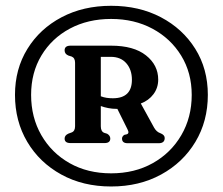

<svg xmlns="http://www.w3.org/2000/svg" viewBox="-20 -784 788 679"><path d="M373 -124.5Q273.5 -124.5 196.8 -166.8Q120 -209 76.5 -282.2Q33 -355.5 33 -448.5Q33 -540 77 -611.2Q121 -682.5 197.8 -723Q274.5 -763.5 373 -763.5Q472 -763.5 549 -723Q626 -682.5 670.5 -611.5Q715 -540.5 715 -448.5Q715 -355.5 671 -282.2Q627 -209 549.8 -166.8Q472.5 -124.5 373 -124.5ZM373 -171Q456 -171 520.2 -207Q584.5 -243 621.2 -306Q658 -369 658 -448.5Q658 -526.5 620.8 -587.2Q583.5 -648 519.2 -682.5Q455 -717 373 -717Q291 -717 227 -682.8Q163 -648.5 126.5 -587.8Q90 -527 90 -448.5Q90 -369 126.2 -306Q162.5 -243 226.2 -207Q290 -171 373 -171ZM539.5 -502.5Q539.5 -473.5 522.8 -451Q506 -428.5 478 -418L525 -332.5Q533.5 -317.5 547 -313Q562.5 -307 562.5 -296Q562.5 -277.5 541 -277.5H431.5Q411.5 -277.5 411.5 -294Q411.5 -301.5 419.5 -307L428 -309Q438.5 -312 431 -326.5L395 -399H392Q377 -399 362.8 -401.8Q348.5 -404.5 336.5 -409V-337.5Q336.5 -319.5 348 -314.5L359 -311Q370 -304.5 370 -294Q370 -278 349.5 -278H229.5Q208.5 -278 208.5 -294Q208.5 -305.5 222 -311.5L233 -315.5Q245.5 -320 245.5 -337.5V-562Q245.5 -579 233.5 -584L222 -587.5Q208.5 -593 208.5 -606Q208.5 -622.5 229.5 -622.5H372.5Q453 -622.5 496.2 -588.2Q539.5 -554 539.5 -502.5ZM336.5 -583V-443.5Q347 -439.5 357.5 -438Q368 -436.5 379 -436.5Q446.5 -436.5 446.5 -502Q446.5 -537.5 426.8 -560.2Q407 -583 371.5 -583Z"/></svg>

Font: Fraunces 9pt Soft SemiBold
Style: Regular
Weight: 600
Version: Version 1.000;[b76b70a41]